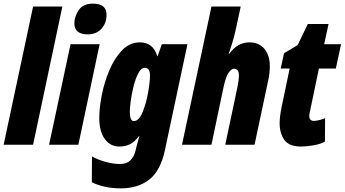

<svg xmlns="http://www.w3.org/2000/svg" viewBox="-33 -796 1896 1056"><path d="M-13 0 149 -760H310L149 0Z M450 -607Q497 -607 525 -638Q553 -669 553 -715Q553 -776 478 -776Q424 -776 400 -740.5Q376 -705 376 -668Q376 -607 450 -607ZM237 0H398L515 -553H355Z M703 -130Q681 -130 681 -183Q681 -201 686 -240Q691 -279 701.5 -321Q712 -363 727.5 -393Q743 -423 763 -423Q792 -423 792 -381Q792 -347 781.5 -287Q771 -227 751 -178.5Q731 -130 703 -130ZM632 240Q726 240 788 191.5Q850 143 874 30L998 -553H857L834 -487H832Q809 -563 737 -563Q680 -563 638 -519Q596 -475 568 -408.5Q540 -342 526.5 -271.5Q513 -201 513 -147Q513 -73 543.5 -31.5Q574 10 623 10Q655 10 680.5 -2Q706 -14 731 -47H734Q723 -12 716 17L712 34Q704 66 684 86Q664 106 627 106Q589 106 543.5 93Q498 80 473 64L472 206Q500 221 541.5 230.5Q583 240 632 240Z M968 0H1130L1195 -310Q1209 -376 1225 -397Q1241 -418 1253 -418Q1281 -418 1281 -383Q1281 -353 1271 -308L1206 0H1367L1442 -353Q1451 -392 1451 -432Q1451 -491 1421.5 -527Q1392 -563 1339 -563Q1273 -563 1228 -500H1225Q1235 -530 1245 -562Q1255 -594 1261 -622L1291 -760H1130Z M1622 10Q1649 10 1687.5 4Q1726 -2 1754 -17L1755 -146Q1736 -138 1719 -134.5Q1702 -131 1694 -131Q1668 -131 1668 -159Q1668 -168 1672 -184L1721 -419H1814L1843 -553H1750L1774 -664H1660L1604 -548L1529 -503L1511 -419H1560L1516 -208Q1505 -154 1505 -118Q1505 -63 1531 -26.5Q1557 10 1622 10Z"/></svg>

Font: Noto Sans Display Condensed Black
Style: Italic
Weight: 900
Width: 3
Italic angle: -192°
Designer: Monotype Design Team
Foundry: Monotype Imaging Inc.
Version: Version 1.900